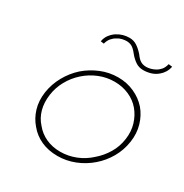

<svg xmlns="http://www.w3.org/2000/svg" viewBox="-133 -648 729 760"><g transform="rotate(30 231.0 -268.0)"><path d="M63 -188Q57 -147 67.5 -112Q78 -77 101 -51Q123 -24 156 -9Q189 6 231 6Q271 6 309 -9Q347 -24 378 -51Q408 -77 428 -112Q448 -147 454 -188Q460 -228 449.5 -264Q439 -300 416 -327Q393 -353 359 -368.5Q325 -384 285 -384Q244 -384 206.5 -368.5Q169 -353 139 -327Q109 -300 89 -264Q69 -228 63 -188ZM84 -188Q89 -224 106.5 -255.5Q124 -287 151 -311Q178 -335 211.5 -348.5Q245 -362 281 -362Q317 -362 347.5 -348.5Q378 -335 398 -311Q418 -287 427.5 -255.5Q437 -224 432 -188Q427 -151 408.5 -120Q390 -89 363 -66Q336 -41 302 -27.5Q268 -14 232 -14Q196 -14 166.5 -27.5Q137 -41 117 -66Q96 -89 87.5 -120Q79 -151 84 -188ZM291 -495Q304 -479 319.5 -468.5Q335 -458 355 -458Q372 -458 389 -463Q406 -468 420 -480Q430 -488 437.5 -500Q445 -512 448 -527Q443 -528 439.5 -528Q436 -528 431 -529Q427 -512 418.5 -502Q410 -492 399 -486Q388 -480 377.5 -477.5Q367 -475 359 -475Q345 -475 334 -481Q323 -487 310 -505Q296 -521 280.5 -531.5Q265 -542 245 -542Q230 -542 216 -538Q202 -534 188 -525Q176 -517 166 -504Q156 -491 153 -473Q156 -472 160 -472Q164 -472 168 -471Q172 -487 181 -497.5Q190 -508 200 -513Q210 -520 221.5 -522.5Q233 -525 241 -525Q255 -525 266 -519Q277 -513 291 -495Z"/></g></svg>

Font: Josefin Slab Thin ExtraLight
Style: Italic
Weight: 250
Italic angle: -12°
Version: Version 2.000